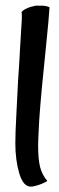

<svg xmlns="http://www.w3.org/2000/svg" viewBox="-20 -659 213 691"><path d="M35.2 -143.6Q35.2 -177.7 38.6 -241.7Q42 -305.7 44.9 -366.2Q50.8 -452.1 51.8 -478.5L55.7 -543.9L58.6 -590.8V-601.6Q58.6 -613.3 57.6 -615.2Q62.5 -622.1 71.3 -626.5Q80.1 -630.9 88.9 -633.8Q103.5 -637.7 108.4 -638.7H127Q146.5 -638.7 158.2 -632.8Q156.2 -595.7 145.5 -491.2Q127.9 -325.2 121.1 -226.6Q117.2 -154.3 117.2 -136.7Q117.2 -85 124.5 -57.1Q131.8 -29.3 150.4 -7.8Q133.8 2.9 108.4 9.8Q98.6 12.7 90.8 12.7Q63.5 12.7 49.3 -35.2Q35.2 -83 35.2 -143.6Z"/></svg>

Font: BKP Parklife Text
Style: Regular
Weight: 400
Designer: Font Diner, Inc.; LA MECHKY PLUS GmbH
Foundry: Font Diner, Inc.; LA MECHKY PLUS GmbH
Version: Version 1.007